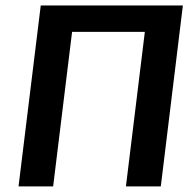

<svg xmlns="http://www.w3.org/2000/svg" viewBox="-20 -668 675 688"><path d="M556.2 0H431.2L499 -553.7H238.3L170.4 0H46.4L126 -648.4H635.3Z"/></svg>

Font: Carlito
Style: Bold Italic
Weight: 700
Italic angle: -7°
Designer: Lukasz Dziedzic
Foundry: tyPoland Lukasz Dziedzic
Version: Version 1.104